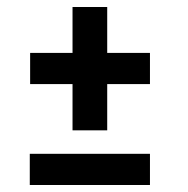

<svg xmlns="http://www.w3.org/2000/svg" viewBox="-20 -568 537 548"><path d="M408 -417H286V-548H187V-417H66V-328H187V-196H286V-328H408ZM65 -40H408V-129H65Z"/></svg>

Font: FIGSv2-sans-serif SmBold Italic
Style: Regular
Weight: 600
Italic angle: -12°
Designer: Matt McInerney, Pablo Impallari, Rodrigo Fuenzalida
Foundry: Matt McInerney, Pablo Impallari, Rodrigo Fuenzalida
Version: Version 4.020;hotconv 1.0.109;makeotfexe 2.5.65596